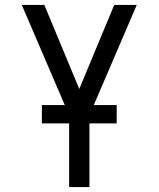

<svg xmlns="http://www.w3.org/2000/svg" viewBox="-20 -755 640 775"><path d="M259 0V-290L68 -735H159L300 -396L441 -735H532L341 -290V0ZM149 -257V-331H451V-257Z"/></svg>

Font: Nova Nerd Font
Style: Regular
Weight: 400
Designer: Belleve Invis
Foundry: Belleve Invis
Version: Version 24.1.4; ttfautohint (v1.8.4);Nerd Fonts 3.1.1